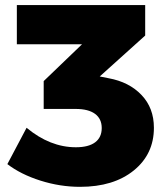

<svg xmlns="http://www.w3.org/2000/svg" viewBox="-20 -722 649 751"><path d="M404.8 -416Q484.9 -401.4 533.4 -350.6Q582 -299.8 582 -222.2Q582 -119.1 503.2 -55.2Q424.3 8.8 293 8.8Q214.8 8.8 137.9 -15.6Q61 -40 8.8 -80.1L84 -222.2Q175.8 -146 276.9 -146Q326.2 -146 352.1 -165.3Q377.9 -184.6 377.9 -221.2Q377.9 -257.3 351.8 -276.6Q325.7 -295.9 275.9 -295.9H150.9V-404.8L300.8 -548.8H45.9V-702.1H547.9V-583L370.1 -422.9Z"/></svg>

Font: Montserrat arm ExtraBold
Style: Regular
Weight: 800
Designer: Julieta Ulanovsky
Foundry: Julieta Ulanovsky
Version: Version 6.000;PS 006.000;hotconv 1.0.88;makeotf.lib2.5.64775